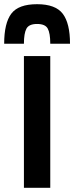

<svg xmlns="http://www.w3.org/2000/svg" viewBox="-51 -891 352 911"><path d="M62.5 -625H187.5V0H62.5ZM-31.2 -683.6Q-31.2 -781.2 2.7 -826.2Q36.6 -871.1 125 -871.1Q212.4 -871.1 246.8 -825.7Q281.2 -780.3 281.2 -683.6H187.5Q187.5 -733.4 175.5 -755.4Q163.6 -777.3 125 -777.3Q86.4 -777.3 74.5 -755.1Q62.5 -732.9 62.5 -683.6Z"/></svg>

Font: OswaldRegular
Style: Regular
Weight: 400
Designer: vernon adams
Foundry: vernon adams
Version: Version 1.000